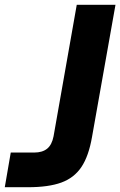

<svg xmlns="http://www.w3.org/2000/svg" viewBox="-60 -783 503 803"><path d="M-40 0 -15 -145H83Q117 -145 137 -161Q157 -177 164 -213L261 -763H423L325 -211Q311 -130 280.5 -84.5Q250 -39 196.5 -19.5Q143 0 57 0Z"/></svg>

Font: Open Sauce One ExtraBold Italic
Style: Regular
Weight: 800
Italic angle: -10°
Designer: Alfredo Marco Pradil
Foundry: Creative Sauce Fz LLC
Version: Version 1.477